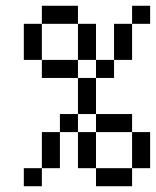

<svg xmlns="http://www.w3.org/2000/svg" viewBox="-20 -645 540 665"><path d="M250 -562.5H125V-625H250ZM62.5 -62.5H125V0H62.5ZM62.5 -562.5H125V-437.5H62.5ZM125 -187.5H187.5V-62.5H125ZM125 -437.5H250V-375H125ZM187.5 -250H250V-187.5H187.5ZM250 -187.5H312.5V-62.5H250ZM250 -375H312.5V-250H250ZM250 -562.5H312.5V-437.5H250ZM312.5 -62.5H437.5V0H312.5ZM312.5 -250H437.5V-187.5H312.5ZM312.5 -437.5H375V-375H312.5ZM375 -562.5H437.5V-437.5H375ZM437.5 -187.5H500V-62.5H437.5ZM437.5 -625H500V-562.5H437.5Z"/></svg>

Font: ChillBitmapSE 16px
Style: Regular
Weight: 400
Designer: Designed by Warren2060
Foundry: ChillType
Version: Version 1.000